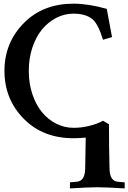

<svg xmlns="http://www.w3.org/2000/svg" viewBox="-20 -755 703 1052"><path d="M363.3 277.3V244.1L401.4 240.7H400.9Q445.3 237.3 446.8 168.9Q446.8 141.1 448 94.2Q449.2 47.4 449.7 -1Q408.7 2.4 382.8 2.4Q216.8 2.4 112.3 -102.1Q4.4 -210 4.4 -366.7Q4.4 -522.5 112.3 -630.4Q216.8 -734.9 382.8 -734.9Q463.4 -734.9 564.9 -706.5Q578.1 -632.3 593.8 -551.8L544.4 -537.1Q517.6 -625 484.9 -651.4Q447.8 -680.2 382.8 -680.2Q333 -680.2 288.1 -657Q243.2 -633.8 210 -593.3Q176.8 -552.7 157.2 -493.9Q137.7 -435.1 137.7 -366.7Q137.7 -298.3 157.2 -239.5Q176.8 -180.7 210 -140.4Q243.2 -100.1 288.1 -77.4Q333 -54.7 382.8 -54.7Q427.7 -54.7 470.9 -65.7Q514.2 -76.7 544.4 -93.3L577.1 -74.2V-64.9Q577.1 44.9 580.1 168.9Q581.5 237.3 625.5 240.7Q629.4 241.2 644.5 242.7Q659.7 244.1 663.1 244.1V277.3Q559.6 271 513.2 271Q466.8 271 363.3 277.3Z"/></svg>

Font: Flanker
Style: Bold
Weight: 700
Designer: Flanker
Foundry: Flanker
Version: Version 2.021